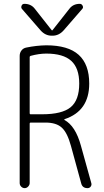

<svg xmlns="http://www.w3.org/2000/svg" viewBox="-20 -975 540 995"><path d="M190.4 -817.4 93.8 -928.7Q87.9 -935.5 91.8 -945.3Q95.7 -955.1 106.4 -955.1Q141.6 -955.1 161.1 -928.7L248 -818.4Q249 -817.4 250 -817.4L252 -818.4L338.9 -928.7Q358.4 -955.1 393.6 -955.1Q403.3 -955.1 408.2 -945.3Q413.1 -935.5 406.2 -928.7L309.6 -817.4Q285.2 -790 252 -790H248Q214.8 -790 190.4 -817.4ZM133.8 -679.7V-387.7Q133.8 -382.8 138.7 -382.8H198.2Q301.8 -382.8 346.2 -419.4Q390.6 -456.1 390.6 -542Q390.6 -622.1 349.1 -659.7Q307.6 -697.3 219.7 -697.3Q182.6 -697.3 138.7 -685.5Q133.8 -683.6 133.8 -679.7ZM82 -26.4V-685.5Q82 -701.2 91.3 -713.4Q100.6 -725.6 116.2 -728.5Q168 -739.3 219.7 -740.2Q333 -740.2 387.7 -690.9Q442.4 -641.6 442.4 -542Q442.4 -399.4 314.5 -357.4Q313.5 -357.4 313.5 -356.4V-353.5Q371.1 -323.2 399.4 -219.7L453.1 -26.4Q456.1 -16.6 450.2 -8.3Q444.3 0 433.6 0Q406.2 0 400.4 -26.4L347.7 -218.8Q329.1 -287.1 300.3 -313.5Q271.5 -339.8 215.8 -339.8H138.7Q133.8 -339.8 133.8 -335V-26.4Q133.8 -16.6 126 -8.3Q118.2 0 107.9 0Q97.7 0 89.8 -7.8Q82 -15.6 82 -26.4Z"/></svg>

Font: Rounded-L Mgen+ 1mn light
Style: Regular
Weight: 200
Designer: [Source Han Sans]
Ryoko NISHIZUKA  (kana & ideographs); Paul D. Hunt (Latin, Greek & Cyrillic); Wenlong ZHANG  (bopomofo
Version: Version 1.059.20150602